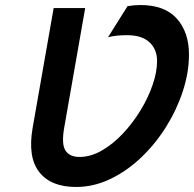

<svg xmlns="http://www.w3.org/2000/svg" viewBox="-20 -732 772 764"><path d="M282.5 12Q182.5 12 136 -47.5Q89.5 -107 110 -224L193.5 -700H319L235.5 -224Q224 -158.5 240.5 -133Q257 -107.5 296.5 -107.5Q341 -107.5 385.2 -133Q429.5 -158.5 469 -200.5Q508.5 -242.5 539.2 -293Q570 -343.5 587.5 -394.8Q605 -446 605 -489Q605 -536 574.5 -564Q544 -592 486 -592Q466 -592 448.5 -590.5Q431 -589 410 -584L487.5 -707.5Q513 -712 538.5 -712Q636 -712 684 -657.5Q732 -603 732 -515Q732 -444.5 708 -370.5Q684 -296.5 641.5 -228.2Q599 -160 542.2 -105.8Q485.5 -51.5 419.2 -19.8Q353 12 282.5 12Z"/></svg>

Font: Overpass
Style: Bold Italic
Weight: 700
Italic angle: -10°
Designer: Delve Withrington, Dave Bailey, Thomas Jockin
Foundry: Delve Fonts LLC
Version: Version 4.000; ttfautohint (v1.8.3)